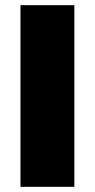

<svg xmlns="http://www.w3.org/2000/svg" viewBox="-20 -721 366 741"><path d="M267 0V-701H59V0Z"/></svg>

Font: Radio Edit
Style: P3
Weight: 800
Version: Version 3.001;PS 003.001;hotconv 1.0.70;makeotf.lib2.5.58329